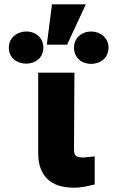

<svg xmlns="http://www.w3.org/2000/svg" viewBox="-20 -865 546 890"><path d="M21 -644C21 -597 58 -570 102 -570C145 -570 181 -598 181 -644C181 -689 146 -719 102 -719C59 -719 21 -690 21 -644ZM157 -155C157 -51 214 5 322 5C361 5 389 -3 419 -10V-140L387 -137C380 -136 374 -135 366 -135C332 -135 323 -143 323 -175L325 -528H157ZM197 -658H291L378 -845H221ZM323 -644C323 -598 358 -569 402 -569C447 -569 483 -598 483 -644C483 -690 445 -719 402 -719C359 -719 323 -689 323 -644Z"/></svg>

Font: Asimov Pro
Style: Ult
Weight: 900
Designer: Google
Version: Version 2.000980; 2014